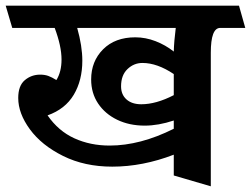

<svg xmlns="http://www.w3.org/2000/svg" viewBox="-40 -600 881 674"><path d="M733 -502Q700 -502 700 -415V54L570 16V-57Q461 -15 354 -15Q257 -15 181.5 -52.5Q106 -90 65 -146Q24 -202 24 -256Q24 -299 47 -318.5Q70 -338 101 -338Q117 -338 129.5 -333.5Q142 -329 158 -319Q176 -348 176 -391Q176 -438 152 -502H3L-20 -580H799L821 -502ZM577 -502H231Q249 -438 249 -387Q249 -318 219 -267.5Q189 -217 127 -195Q165 -140 221 -114.5Q277 -89 345 -89Q452 -89 570 -148V-177Q516 -159 468 -159Q414 -159 371.5 -179.5Q329 -200 304.5 -236.5Q280 -273 280 -321Q280 -385 322 -427Q364 -469 435 -469Q471 -469 506 -455.5Q541 -442 570 -419Q571 -455 577 -502ZM460 -379Q430 -379 407.5 -357.5Q385 -336 385 -297Q385 -268 404 -251Q423 -234 456 -234Q508 -234 570 -266V-340Q512 -379 460 -379Z"/></svg>

Font: Sumana
Style: Bold
Weight: 700
Designer: Cyreal, Alexei Vanyashin (Devanagari), Olga Karpushina (Latin)
Foundry: Cyreal
Version: Version 1.015;PS 001.015;hotconv 1.0.70;makeotf.lib2.5.58329